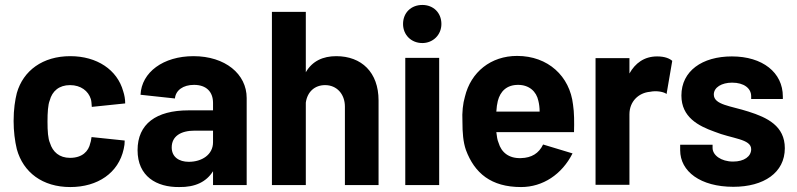

<svg xmlns="http://www.w3.org/2000/svg" viewBox="-20 -748 3221 776"><path d="M264 8C375 8 459 -49 480 -146C483 -159 484 -168 484 -180L350 -194C348 -184 348 -178 345 -170C338 -136 312 -110 263 -110C220 -110 193 -134 182 -170C174 -188 172 -218 172 -257C172 -293 174 -325 181 -342C191 -380 219 -404 263 -404C307 -404 337 -380 347 -348C350 -339 350 -327 351 -316L486 -330C486 -347 483 -364 478 -379C454 -466 372 -521 264 -521C153 -521 74 -463 48 -372C41 -344 35 -307 35 -259C35 -218 40 -178 48 -145C74 -51 152 8 264 8Z M841 -332V-302H742C611 -302 536 -247 536 -141C536 -35 613 9 704 8C769 9 814 -13 841 -56V0H977V-352C977 -449 890 -521 762 -521C640 -521 552 -456 548 -365L687 -350C690 -383 720 -405 764 -405C814 -405 841 -377 841 -332ZM674 -152C674 -197 710 -220 767 -220H841V-173C841 -123 796 -94 743 -94C703 -94 674 -114 674 -152Z M1079 0H1216V-333C1222 -377 1252 -404 1294 -404C1341 -404 1374 -368 1374 -317V0H1510V-342C1510 -456 1441 -521 1339 -521C1285 -521 1242 -501 1216 -456V-700H1079Z M1618 0H1755V-514H1618ZM1609 -651C1609 -607 1642 -574 1687 -574C1730 -574 1764 -607 1764 -651C1764 -697 1731 -728 1687 -728C1642 -728 1609 -697 1609 -651Z M2086 8C2174 8 2251 -43 2294 -128L2175 -164C2158 -128 2128 -110 2086 -109C2036 -107 2006 -133 1995 -171C1990 -182 1988 -197 1986 -214H2300C2301 -254 2301 -293 2296 -325C2283 -440 2195 -522 2070 -522C1964 -522 1883 -457 1859 -357C1851 -330 1847 -294 1849 -257C1849 -211 1852 -174 1863 -142C1898 -48 1965 8 2086 8ZM1986 -297C1987 -314 1989 -328 1992 -340C2002 -379 2028 -405 2074 -405C2118 -405 2148 -379 2156 -340C2159 -328 2161 -313 2161 -297Z M2387 -1H2524V-286C2524 -339 2562 -373 2607 -377C2635 -383 2665 -376 2674 -368L2697 -502C2687 -511 2668 -520 2636 -520C2583 -520 2547 -492 2524 -451V-513H2387Z M2944 7C3067 7 3152 -50 3152 -149C3152 -239 3081 -273 3005 -297C2934 -320 2865 -324 2865 -366C2865 -395 2897 -414 2939 -414C2987 -414 3016 -391 3016 -359V-348H3144V-358C3144 -455 3062 -520 2938 -520C2818 -520 2734 -461 2734 -362C2734 -274 2803 -239 2867 -216C2938 -187 3016 -187 3016 -145C3016 -116 2988 -95 2943 -95C2894 -95 2860 -121 2860 -150V-163H2729V-141C2729 -55 2811 7 2944 7Z"/></svg>

Font: Vanilla Cream ExtraBold
Style: Regular
Weight: 800
Designer: Jeremy Tribby, Jinavaṁso
Foundry: Tribby Type
Version: Version 1.422;Glyphs 3.1.2 (3151)